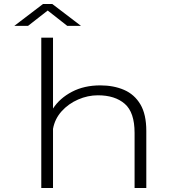

<svg xmlns="http://www.w3.org/2000/svg" viewBox="-20 -938 915 958"><path d="M186 0V-750H244.5V-396.5Q278 -448 339 -480Q400 -512 480.5 -512Q547 -512 599 -489.5Q651 -467 680.5 -417.2Q710 -367.5 710 -284.5V0H651.5V-275Q651.5 -377.5 602.5 -420Q553.5 -462.5 468.5 -462.5Q418 -462.5 369.8 -441.5Q321.5 -420.5 287.5 -382.8Q253.5 -345 244.5 -295V0ZM51.5 -809 194.5 -918H241L384 -809H315.5L218 -885.5L120 -809Z"/></svg>

Font: Trispace SemiExpanded ExtraLight
Style: Regular
Weight: 200
Width: 6
Designer: Tyler Finck
Foundry: Etcetera Type Company
Version: Version 1.210; ttfautohint (v1.8.3)